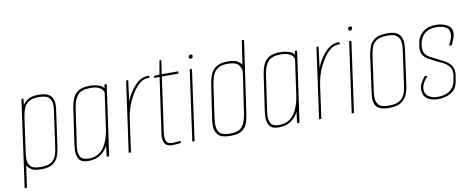

<svg xmlns="http://www.w3.org/2000/svg" viewBox="-64 -920 3269 1326"><g transform="rotate(-10 1570.5 -257.0)"><path d="M18 116 103 -495H117L112 -449Q120 -466 146 -484.5Q172 -503 224 -503Q267 -503 289.5 -491Q312 -479 320.5 -459Q329 -439 329 -416Q329 -405 328 -394Q327 -383 325 -372L290 -124Q286 -93 275.5 -63Q265 -33 237.5 -13Q210 7 153 7Q103 7 82 -9Q61 -25 56 -39L34 116ZM155 -9Q207 -9 231 -27.5Q255 -46 263.5 -73.5Q272 -101 275 -127L309 -369Q311 -381 312 -393Q313 -405 313 -415Q313 -445 295.5 -466Q278 -487 222 -487Q174 -487 149.5 -469.5Q125 -452 115.5 -424Q106 -396 101 -363L68 -127Q67 -117 65.5 -105.5Q64 -94 64 -83Q64 -53 81 -31Q98 -9 155 -9Z M485 7Q438 7 421.5 -17Q405 -41 405 -78Q405 -89 406.5 -100.5Q408 -112 409 -124L445 -372Q451 -409 463.5 -438.5Q476 -468 504 -485.5Q532 -503 583 -503Q615 -503 644.5 -493.5Q674 -484 681 -466L685 -494H701L631 0H614L623 -76Q617 -63 600.5 -43Q584 -23 555.5 -8Q527 7 485 7ZM490 -9Q533 -9 560.5 -27.5Q588 -46 604.5 -74.5Q621 -103 629.5 -133Q638 -163 641 -186L677 -439Q676 -445 668.5 -456.5Q661 -468 641.5 -477.5Q622 -487 582 -487Q521 -487 495 -456.5Q469 -426 461 -369L426 -127Q424 -114 422.5 -101.5Q421 -89 421 -78Q421 -48 435 -28.5Q449 -9 490 -9Z M768 0 837 -495H852L833 -348Q846 -383 865 -411.5Q884 -440 898 -454Q927 -485 953.5 -493.5Q980 -502 1000 -500L998 -485Q949 -490 905 -438Q880 -410 853 -355.5Q826 -301 815 -224L784 0Z M1074 0Q1041 0 1026.5 -16.5Q1012 -33 1012 -66Q1012 -72 1012.5 -79Q1013 -86 1014 -93L1069 -479H1031L1033 -493L1071 -495L1088 -592H1101L1087 -495H1203L1201 -479H1085L1030 -88Q1029 -83 1029 -78Q1029 -73 1029 -68Q1029 -46 1038.5 -30.5Q1048 -15 1076 -15Q1090 -15 1104 -16.5Q1118 -18 1136 -20L1134 -4Q1127 -3 1110 -1.5Q1093 0 1074 0Z M1214 0 1283 -495H1299L1230 0ZM1303 -566Q1291 -566 1291 -577Q1291 -594 1307 -594Q1319 -594 1319 -583Q1319 -566 1303 -566Z M1481 7Q1419 7 1395.5 -18Q1372 -43 1372 -85Q1372 -103 1375 -124L1412 -372Q1418 -410 1431.5 -439.5Q1445 -469 1473.5 -486Q1502 -503 1553 -503Q1600 -503 1621.5 -488Q1643 -473 1647 -462L1672 -630H1688L1615 -124Q1610 -86 1598.5 -56.5Q1587 -27 1560 -10Q1533 7 1481 7ZM1483 -9Q1542 -9 1566 -38.5Q1590 -68 1599 -127L1640 -406Q1641 -409 1641 -412Q1641 -415 1641 -417Q1641 -443 1621.5 -465Q1602 -487 1546 -487Q1499 -487 1474.5 -468Q1450 -449 1440 -418.5Q1430 -388 1425 -354L1395 -146Q1393 -130 1391.5 -116Q1390 -102 1390 -88Q1390 -52 1408.5 -30.5Q1427 -9 1483 -9Z M1820 7Q1773 7 1756.5 -17Q1740 -41 1740 -78Q1740 -89 1741.5 -100.5Q1743 -112 1744 -124L1780 -372Q1786 -409 1798.5 -438.5Q1811 -468 1839 -485.5Q1867 -503 1918 -503Q1950 -503 1979.5 -493.5Q2009 -484 2016 -466L2020 -494H2036L1966 0H1949L1958 -76Q1952 -63 1935.5 -43Q1919 -23 1890.5 -8Q1862 7 1820 7ZM1825 -9Q1868 -9 1895.5 -27.5Q1923 -46 1939.5 -74.5Q1956 -103 1964.5 -133Q1973 -163 1976 -186L2012 -439Q2011 -445 2003.5 -456.5Q1996 -468 1976.5 -477.5Q1957 -487 1917 -487Q1856 -487 1830 -456.5Q1804 -426 1796 -369L1761 -127Q1759 -114 1757.5 -101.5Q1756 -89 1756 -78Q1756 -48 1770 -28.5Q1784 -9 1825 -9Z M2103 0 2172 -495H2187L2168 -348Q2181 -383 2200 -411.5Q2219 -440 2233 -454Q2262 -485 2288.5 -493.5Q2315 -502 2335 -500L2333 -485Q2284 -490 2240 -438Q2215 -410 2188 -355.5Q2161 -301 2150 -224L2119 0Z M2332 0 2401 -495H2417L2348 0ZM2421 -566Q2409 -566 2409 -577Q2409 -594 2425 -594Q2437 -594 2437 -583Q2437 -566 2421 -566Z M2594 7Q2551 7 2528 -4.5Q2505 -16 2497 -35.5Q2489 -55 2489 -78Q2489 -89 2490.5 -101Q2492 -113 2493 -124L2527 -372Q2532 -403 2542.5 -433Q2553 -463 2582 -483Q2611 -503 2670 -503Q2713 -503 2735 -490.5Q2757 -478 2765.5 -457Q2774 -436 2774 -412Q2774 -392 2771 -372L2737 -124Q2733 -93 2721 -63Q2709 -33 2680 -13Q2651 7 2594 7ZM2596 -9Q2648 -9 2673.5 -27.5Q2699 -46 2708.5 -73.5Q2718 -101 2721 -127L2755 -369Q2758 -389 2758 -409Q2758 -430 2751 -447.5Q2744 -465 2725 -476Q2706 -487 2668 -487Q2614 -487 2588.5 -468.5Q2563 -450 2555 -423Q2547 -396 2543 -369L2509 -127Q2508 -117 2506.5 -105.5Q2505 -94 2505 -83Q2505 -53 2522 -31Q2539 -9 2596 -9Z M2938 6Q2892 6 2862.5 -14.5Q2833 -35 2833 -76Q2833 -82 2833.5 -87.5Q2834 -93 2835 -99Q2839 -118 2852 -137Q2865 -156 2872 -166H2892Q2884 -156 2869 -135Q2854 -114 2850 -91Q2849 -87 2849 -84Q2849 -81 2849 -77Q2849 -43 2874.5 -26.5Q2900 -10 2941 -10Q2991 -10 3023 -33Q3055 -56 3062 -96L3068 -127Q3071 -141 3071 -152Q3071 -183 3055 -201.5Q3039 -220 3016 -232Q2993 -244 2970 -254Q2944 -267 2921 -279.5Q2898 -292 2884.5 -310Q2871 -328 2871 -357Q2871 -362 2871.5 -368Q2872 -374 2873 -380L2877 -404Q2884 -446 2919.5 -474Q2955 -502 3012 -502Q3054 -502 3087.5 -483.5Q3121 -465 3121 -427Q3121 -409 3112 -386L3094 -344H3076L3090 -376Q3102 -403 3102 -423Q3102 -457 3075 -471.5Q3048 -486 3009 -486Q2959 -486 2929.5 -461Q2900 -436 2892 -395L2890 -384Q2889 -377 2888.5 -371.5Q2888 -366 2888 -361Q2888 -332 2901.5 -315.5Q2915 -299 2936 -289.5Q2957 -280 2977 -269Q3002 -257 3027 -243Q3052 -229 3069 -208.5Q3086 -188 3086 -155Q3086 -150 3085.5 -144.5Q3085 -139 3084 -134L3078 -96Q3072 -57 3050.5 -35Q3029 -13 2999.5 -3.5Q2970 6 2938 6Z"/></g></svg>

Font: Alumni Sans Pinstripe
Style: Italic
Weight: 400
Italic angle: -8°
Designer: Robert E. Leuschke
Foundry: Robert E. Leuschke
Version: Version 1.010; ttfautohint (v1.8.4.7-5d5b)